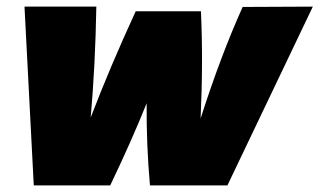

<svg xmlns="http://www.w3.org/2000/svg" viewBox="-20 -560 965 580"><path d="M925 -540 667 0H433Q422 -124 423 -248Q379 -138 313 0H82L54 -540H271Q268 -364 254 -205Q312 -357 390 -526H587Q594 -375 586 -202Q646 -390 713 -539Z"/></svg>

Font: Nacelle Black
Style: Italic
Weight: 900
Italic angle: -12°
Designer: Sora Sagano
Foundry: Sora Sagano
Version: Version 1.000;FEAKit 1.0